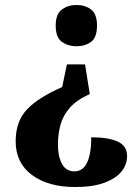

<svg xmlns="http://www.w3.org/2000/svg" viewBox="-20 -560 563 772"><path d="M341 -182Q288 -158 260.5 -126.5Q233 -95 223 -57.5Q213 -20 213 21Q213 70 229.5 99.5Q246 129 279 129Q314 129 330.5 93Q347 57 347 -8Q415 -8 453 9Q491 26 491 68Q491 101 469 129Q447 157 400.5 174.5Q354 192 282 192Q174 192 108.5 143.5Q43 95 43 8Q43 -72 88.5 -120Q134 -168 230 -210L249 -301H322ZM287 -540Q322 -540 346 -522Q370 -504 370 -457Q370 -409 346 -391.5Q322 -374 287 -374Q254 -374 229 -391.5Q204 -409 204 -457Q204 -504 229 -522Q254 -540 287 -540Z"/></svg>

Font: Noto Serif Thai SemiCondensed ExtraBold
Style: Regular
Weight: 800
Width: 4
Designer: Monotype Design Team
Foundry: Monotype Imaging Inc.
Version: Version 2.002; ttfautohint (v1.8.4.7-5d5b)